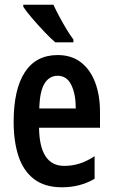

<svg xmlns="http://www.w3.org/2000/svg" viewBox="-20 -786 479 816"><path d="M225 -552Q284 -552 324 -521Q364 -490 384.5 -435.5Q405 -381 405 -310V-243H146Q148 -81 253 -81Q286 -81 317 -90.5Q348 -100 382 -122V-26Q351 -8 316.5 1Q282 10 244 10Q170 10 124.5 -25Q79 -60 58.5 -122.5Q38 -185 38 -268Q38 -406 85.5 -479Q133 -552 225 -552ZM225 -464Q190 -464 169.5 -431.5Q149 -399 147 -325H302Q302 -386 283 -425Q264 -464 225 -464ZM207 -766Q217 -744 232 -716Q247 -688 263 -661.5Q279 -635 292 -618V-606H215Q196 -622 169 -650.5Q142 -679 117 -708Q92 -737 79 -757V-766Z"/></svg>

Font: Noto Sans Telugu ExtraCondensed SemiBold
Style: Regular
Weight: 600
Width: 2
Designer: Jelle Bosma - Monotype Design Team
Foundry: Monotype Imaging Inc.
Version: Version 2.005; ttfautohint (v1.8.4.7-5d5b)